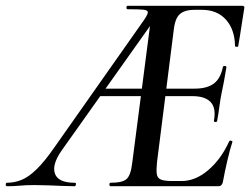

<svg xmlns="http://www.w3.org/2000/svg" viewBox="-80 -645 871 665"><path d="M-56 0Q-60 0 -60 -6Q-60 -12 -56 -12Q-31 -12 -6.5 -21.5Q18 -31 46 -58Q74 -85 108 -134L419 -576Q432 -595 432 -602.5Q432 -610 416 -611.5Q400 -613 362 -613Q358 -613 358 -619Q358 -625 362 -625H759Q768 -625 766 -616Q763 -597 759 -572Q755 -547 751.5 -523.5Q748 -500 745 -485Q744 -482 738.5 -483Q733 -484 734 -486Q733 -543 702.5 -577Q672 -611 619 -611H594Q570 -611 555 -604Q540 -597 532.5 -582.5Q525 -568 522 -543L464 -85Q461 -57 463 -42.5Q465 -28 477.5 -23Q490 -18 517 -18H549Q597 -18 641.5 -56Q686 -94 714 -156Q716 -159 721 -157.5Q726 -156 725 -154Q716 -126 707 -87Q698 -48 692 -15Q689 0 676 0H303Q299 0 299 -6Q299 -12 303 -12Q344 -12 358.5 -25Q373 -38 378 -81L447 -613L473 -602L133 -123Q99 -74 110.5 -43Q122 -12 179 -12Q184 -12 183 -6Q182 0 179 0Q161 0 137 -1Q113 -2 88 -3Q63 -4 40 -4Q9 -4 -10.5 -2Q-30 0 -56 0ZM263 -312 282 -338H467L469 -312ZM672 -226Q671 -222 665.5 -222.5Q660 -223 661 -227Q669 -271 649.5 -291.5Q630 -312 587 -312H438L442 -338H594Q637 -338 660.5 -355.5Q684 -373 692 -413Q693 -417 699 -416.5Q705 -416 704 -411Q699 -380 695.5 -362Q692 -344 688 -325Q683 -301 680 -277Q677 -253 672 -226Z"/></svg>

Font: Cormorant SemiBold
Style: Italic
Weight: 600
Italic angle: -10°
Designer: Christian Thalmann (Catharsis Fonts)
Foundry: Catharsis Fonts
Version: Version 4.000